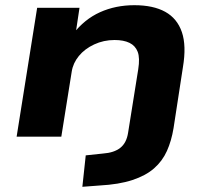

<svg xmlns="http://www.w3.org/2000/svg" viewBox="-20 -526 803 739"><path d="M297 193 310 72 376 65Q419 62 443 43Q467 24 473 -15L512 -259Q519 -303 510 -326.5Q501 -350 478.5 -361Q456 -372 421 -372Q379 -372 342.5 -355Q306 -338 283.5 -310.5Q261 -283 256 -250L216 0H44L123 -496H286L271 -396L261 -395Q305 -452 365 -479Q425 -506 497 -506Q570 -506 616 -480.5Q662 -455 680 -402.5Q698 -350 684 -267L648 -33Q640 16 622.5 55Q605 94 573 122Q541 150 489.5 167Q438 184 363 188Z"/></svg>

Font: Nunito Sans 10pt Expanded ExtraBold
Style: Italic
Weight: 800
Width: 7
Italic angle: -9°
Designer: Vernon Adams
Foundry: Vernon Adams
Version: Version 3.101;gftools[0.9.27]